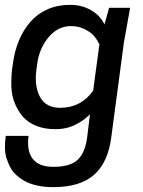

<svg xmlns="http://www.w3.org/2000/svg" viewBox="-20 -562 590 794"><path d="M340.8 2.9 352.1 -89.8Q329.1 -64.9 292.2 -46.4Q255.4 -27.8 209 -27.8Q164.1 -27.8 129.6 -41.7Q95.2 -55.7 74.7 -79.3Q54.2 -103 41.3 -134.8Q28.3 -166.5 27.1 -202.4Q25.9 -238.3 29.8 -275.9L33.2 -297.9Q40 -350.1 58.1 -393.8Q76.2 -437.5 105 -470.9Q133.8 -504.4 175.8 -523.2Q217.8 -542 269 -542Q319.3 -542 357.2 -519.5Q395 -497.1 412.1 -460.9L431.2 -529.8H518.1L492.2 -384.8L439.9 7.8Q426.3 110.4 368.7 161.1Q311 211.9 200.2 211.9Q165.5 211.9 136.2 205.8Q106.9 199.7 85.9 188.7Q64.9 177.7 48.3 162.6Q31.7 147.5 22.2 129.4Q12.7 111.3 6.6 91.1Q0.5 70.8 0.5 49.6Q0.5 28.3 2.9 6.8L3.9 0H98.1Q89.8 63 115.7 95.5Q141.6 127.9 200.2 127.9Q271.5 127.9 302.2 97.9Q333 67.9 340.8 2.9ZM365.2 -187 391.1 -378.9Q382.3 -397 369.9 -412.1Q357.4 -427.2 331.5 -440.7Q305.7 -454.1 273.9 -454.1Q219.2 -454.1 180.9 -408.2Q142.6 -362.3 133.8 -297.9L130.9 -275.9Q121.1 -206.5 145.3 -161.4Q169.4 -116.2 229 -116.2Q314.9 -116.2 365.2 -187Z"/></svg>

Font: Cooper Hewitt
Style: Medium Italic
Weight: 708
Designer: Village Type and Design LLC
Foundry: Cooper Hewitt Smithsonian Design Museum
Version: 1.000